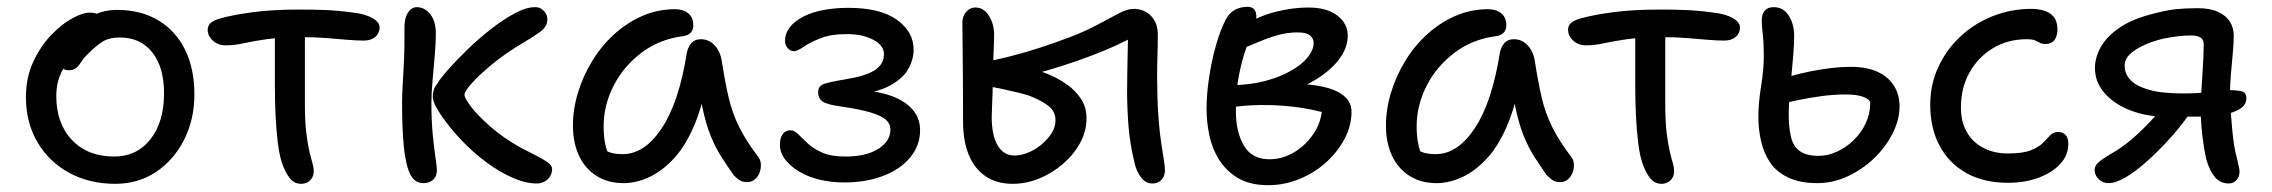

<svg xmlns="http://www.w3.org/2000/svg" viewBox="-20 -527 6663 563"><path d="M318 12Q242 12 182.5 -20.5Q123 -53 89.5 -110.5Q56 -168 56 -242Q56 -298 76.5 -343.5Q97 -389 128 -422Q159 -455 190.5 -472.5Q222 -490 244 -490Q255 -490 262.5 -487Q270 -484 275 -477.5Q280 -471 280 -460Q280 -440 271.5 -424Q263 -408 237 -394Q205 -375 185 -352.5Q165 -330 155 -303.5Q145 -277 145 -246Q145 -165 191 -116.5Q237 -68 315 -68Q381 -68 421 -118.5Q461 -169 461 -253Q461 -330 426.5 -373.5Q392 -417 332 -417Q300 -417 281 -405Q262 -393 242 -373Q226 -358 218.5 -346Q211 -334 203 -327.5Q195 -321 182 -321Q168 -321 159.5 -329.5Q151 -338 151 -359Q151 -382 165.5 -406.5Q180 -431 204.5 -451.5Q229 -472 259 -485Q289 -498 322 -498Q393 -498 444 -467.5Q495 -437 522.5 -381.5Q550 -326 550 -250Q550 -176 519.5 -116.5Q489 -57 437 -22.5Q385 12 318 12Z M642 -394Q619 -394 604 -408Q589 -422 589 -440Q589 -451 597 -459Q605 -467 626 -473Q661 -483 719.5 -491Q778 -499 859 -499Q901 -499 936.5 -497.5Q972 -496 1016 -490Q1051 -486 1072 -474Q1093 -462 1093 -447Q1093 -436 1088 -427.5Q1083 -419 1072.5 -413.5Q1062 -408 1046 -408Q1025 -408 996.5 -410.5Q968 -413 936 -415.5Q904 -418 871 -418Q803 -418 761.5 -412Q720 -406 693.5 -400Q667 -394 642 -394ZM863 12Q842 12 828.5 -6Q815 -24 806 -52Q799 -73 794.5 -109.5Q790 -146 788 -189.5Q786 -233 786 -274Q786 -329 786 -371.5Q786 -414 786 -442L875 -448Q874 -431 874 -405.5Q874 -380 874 -348.5Q874 -317 874 -284.5Q874 -252 874 -222Q874 -172 878 -138.5Q882 -105 887 -84Q892 -63 896 -49.5Q900 -36 900 -25Q900 -14 895 -5.5Q890 3 881.5 7.5Q873 12 863 12Z M1554 11Q1521 11 1482.5 -6Q1444 -23 1405 -52Q1366 -81 1332 -117Q1298 -153 1273 -190Q1262 -206 1255.5 -219.5Q1249 -233 1249 -246Q1249 -254 1252 -263.5Q1255 -273 1262 -281Q1271 -297 1295 -324Q1319 -351 1351.5 -382.5Q1384 -414 1420 -442Q1456 -470 1489.5 -488Q1523 -506 1549 -506Q1560 -506 1567.5 -501Q1575 -496 1580 -488Q1585 -480 1585 -470Q1585 -449 1563 -433Q1541 -417 1513 -401Q1461 -370 1423 -338.5Q1385 -307 1363.5 -283Q1342 -259 1342 -249Q1342 -239 1362.5 -212.5Q1383 -186 1420 -154Q1457 -122 1505 -95Q1526 -84 1548 -73Q1570 -62 1584.5 -52Q1599 -42 1599 -31Q1599 -20 1593 -10Q1587 0 1576.5 5.5Q1566 11 1554 11ZM1221 10Q1195 10 1182 -18Q1169 -46 1164 -98.5Q1159 -151 1159 -225Q1159 -251 1161 -282Q1163 -313 1164.5 -346Q1166 -379 1166 -411Q1166 -419 1166 -427.5Q1166 -436 1166 -445Q1166 -465 1170.5 -478Q1175 -491 1183.5 -498.5Q1192 -506 1202 -506Q1225 -506 1241.5 -485.5Q1258 -465 1258 -428Q1258 -403 1255 -366.5Q1252 -330 1248.5 -292Q1245 -254 1245 -225Q1245 -173 1249 -132Q1253 -91 1257 -64.5Q1261 -38 1261 -28Q1261 -16 1256 -7.5Q1251 1 1242 5.5Q1233 10 1221 10Z M1808 10Q1763 10 1729.5 -11Q1696 -32 1678 -70Q1660 -108 1660 -159Q1660 -207 1675 -256Q1690 -305 1717 -349Q1744 -393 1781.5 -427Q1819 -461 1864 -480.5Q1909 -500 1960 -500Q1983 -500 1998 -488Q2013 -476 2013 -452Q2013 -440 2005.5 -431.5Q1998 -423 1983 -421Q1913 -412 1860.5 -372Q1808 -332 1779 -275Q1750 -218 1750 -156Q1750 -127 1755 -103.5Q1760 -80 1777 -43L1725 -112Q1748 -89 1763.5 -82Q1779 -75 1806 -75Q1870 -75 1920.5 -151Q1971 -227 1994 -372Q1998 -391 2008 -401.5Q2018 -412 2035 -412Q2059 -412 2076 -393.5Q2093 -375 2097 -345Q2106 -287 2116.5 -241.5Q2127 -196 2147 -155.5Q2167 -115 2201 -70Q2210 -60 2211 -47Q2212 -34 2207.5 -21.5Q2203 -9 2193.5 -1Q2184 7 2171 7Q2157 7 2148 1Q2139 -5 2131 -14Q2112 -41 2095 -67.5Q2078 -94 2064 -128.5Q2050 -163 2040 -210.5Q2030 -258 2026 -323L2059 -324Q2045 -232 2019 -167.5Q1993 -103 1958 -64.5Q1923 -26 1884.5 -8Q1846 10 1808 10Z M2456 8Q2418 8 2384 0Q2350 -8 2324 -23.5Q2298 -39 2282.5 -59Q2267 -79 2267 -103Q2267 -122 2275 -133.5Q2283 -145 2298 -145Q2309 -145 2320.5 -133.5Q2332 -122 2348.5 -106.5Q2365 -91 2391 -79.5Q2417 -68 2459 -68Q2520 -68 2555.5 -90.5Q2591 -113 2591 -147Q2591 -164 2577.5 -176Q2564 -188 2532 -197.5Q2500 -207 2445 -215Q2406 -220 2392.5 -229Q2379 -238 2379 -257Q2379 -275 2396.5 -281Q2414 -287 2457 -294Q2519 -304 2545.5 -321.5Q2572 -339 2572 -368Q2572 -394 2540.5 -410.5Q2509 -427 2463 -427Q2416 -427 2385 -414.5Q2354 -402 2336 -389.5Q2318 -377 2309 -377Q2297 -377 2289.5 -386Q2282 -395 2282 -407Q2282 -429 2296 -447Q2310 -465 2335 -478Q2360 -491 2394 -497.5Q2428 -504 2468 -504Q2561 -504 2610 -469Q2659 -434 2659 -381Q2659 -353 2643.5 -325Q2628 -297 2589.5 -276Q2551 -255 2483 -248L2479 -262Q2538 -263 2582.5 -249.5Q2627 -236 2652.5 -209.5Q2678 -183 2678 -145Q2678 -101 2649.5 -66Q2621 -31 2570.5 -11.5Q2520 8 2456 8Z M2950 12Q2902 12 2869.5 -10.5Q2837 -33 2820.5 -73.5Q2804 -114 2804 -169Q2804 -238 2803.5 -299.5Q2803 -361 2802.5 -404Q2802 -447 2802 -461Q2802 -472 2806.5 -482Q2811 -492 2820 -498.5Q2829 -505 2840 -505Q2864 -505 2879 -482Q2894 -459 2895 -429Q2895 -401 2893 -360.5Q2891 -320 2891 -283Q2891 -271 2890.5 -253Q2890 -235 2889 -216.5Q2888 -198 2888 -184Q2888 -130 2905.5 -100.5Q2923 -71 2955 -71Q2973 -71 2993.5 -79Q3014 -87 3032.5 -102Q3051 -117 3063 -135.5Q3075 -154 3075 -174Q3075 -200 3055.5 -215.5Q3036 -231 3006 -243Q2996 -248 2969.5 -254.5Q2943 -261 2912.5 -267.5Q2882 -274 2858 -275L2861 -344Q2895 -350 2939 -361Q2983 -372 3029 -387Q3075 -402 3117 -418Q3164 -436 3199 -455Q3234 -474 3260 -487.5Q3286 -501 3304 -501Q3335 -501 3355 -480.5Q3375 -460 3375 -426Q3375 -394 3374 -363.5Q3373 -333 3373 -301Q3373 -275 3374 -240.5Q3375 -206 3378 -169.5Q3381 -133 3386 -101Q3389 -82 3392.5 -60Q3396 -38 3396 -28Q3396 -17 3391.5 -8Q3387 1 3378.5 6Q3370 11 3359 11Q3339 11 3325 -8Q3311 -27 3306 -53Q3293 -107 3289 -158Q3285 -209 3285 -261Q3285 -283 3285.5 -310Q3286 -337 3286.5 -363.5Q3287 -390 3287.5 -410.5Q3288 -431 3288 -440L3311 -424Q3290 -411 3256.5 -395.5Q3223 -380 3181 -364Q3139 -348 3092 -333Q3045 -318 2996.5 -306Q2948 -294 2903 -286L2915 -324Q2923 -325 2939 -326.5Q2955 -328 2977 -328Q2989 -328 3011.5 -323Q3034 -318 3060.5 -306.5Q3087 -295 3111 -277.5Q3135 -260 3150.5 -236Q3166 -212 3166 -180Q3166 -142 3147 -107.5Q3128 -73 3096.5 -46Q3065 -19 3027 -3.5Q2989 12 2950 12Z M3699 16Q3645 16 3610 -5Q3575 -26 3554.5 -59Q3534 -92 3526 -131Q3518 -170 3518 -207Q3518 -251 3525.5 -300.5Q3533 -350 3546 -395.5Q3559 -441 3575 -471Q3582 -484 3592 -492Q3602 -500 3614 -503.5Q3626 -507 3639 -507Q3651 -507 3657.5 -499.5Q3664 -492 3664 -479Q3664 -464 3655 -441Q3646 -418 3634 -385Q3622 -352 3613 -306.5Q3604 -261 3604 -200Q3604 -140 3627.5 -100Q3651 -60 3702 -60Q3740 -60 3774 -80Q3808 -100 3831.5 -134.5Q3855 -169 3857 -212L3868 -195Q3842 -203 3807 -209Q3772 -215 3733 -217.5Q3694 -220 3656.5 -218.5Q3619 -217 3591 -212L3592 -277Q3646 -278 3689.5 -289.5Q3733 -301 3765.5 -319.5Q3798 -338 3815 -359.5Q3832 -381 3832 -401Q3832 -414 3821.5 -423Q3811 -432 3785 -432Q3756 -432 3728.5 -424.5Q3701 -417 3673 -405Q3645 -393 3611 -380Q3597 -376 3585.5 -383.5Q3574 -391 3575 -403Q3575 -417 3589 -429.5Q3603 -442 3617 -448Q3671 -480 3721 -492.5Q3771 -505 3817 -505Q3854 -505 3879.5 -494Q3905 -483 3918.5 -464.5Q3932 -446 3932 -424Q3932 -391 3912.5 -361.5Q3893 -332 3859 -307.5Q3825 -283 3784 -266Q3743 -249 3700 -242L3707 -281Q3757 -283 3799.5 -280.5Q3842 -278 3874 -269Q3906 -260 3924.5 -242.5Q3943 -225 3943 -199Q3943 -158 3922.5 -119.5Q3902 -81 3868 -50.5Q3834 -20 3790 -2Q3746 16 3699 16Z M4192 10Q4147 10 4113.5 -11Q4080 -32 4062 -70Q4044 -108 4044 -159Q4044 -207 4059 -256Q4074 -305 4101 -349Q4128 -393 4165.5 -427Q4203 -461 4248 -480.5Q4293 -500 4344 -500Q4367 -500 4382 -488Q4397 -476 4397 -452Q4397 -440 4389.5 -431.5Q4382 -423 4367 -421Q4297 -412 4244.5 -372Q4192 -332 4163 -275Q4134 -218 4134 -156Q4134 -127 4139 -103.5Q4144 -80 4161 -43L4109 -112Q4132 -89 4147.5 -82Q4163 -75 4190 -75Q4254 -75 4304.5 -151Q4355 -227 4378 -372Q4382 -391 4392 -401.5Q4402 -412 4419 -412Q4443 -412 4460 -393.5Q4477 -375 4481 -345Q4490 -287 4500.5 -241.5Q4511 -196 4531 -155.5Q4551 -115 4585 -70Q4594 -60 4595 -47Q4596 -34 4591.5 -21.5Q4587 -9 4577.5 -1Q4568 7 4555 7Q4541 7 4532 1Q4523 -5 4515 -14Q4496 -41 4479 -67.5Q4462 -94 4448 -128.5Q4434 -163 4424 -210.5Q4414 -258 4410 -323L4443 -324Q4429 -232 4403 -167.5Q4377 -103 4342 -64.5Q4307 -26 4268.5 -8Q4230 10 4192 10Z M4631 -394Q4608 -394 4593 -408Q4578 -422 4578 -440Q4578 -451 4586 -459Q4594 -467 4615 -473Q4650 -483 4708.5 -491Q4767 -499 4848 -499Q4890 -499 4925.5 -497.5Q4961 -496 5005 -490Q5040 -486 5061 -474Q5082 -462 5082 -447Q5082 -436 5077 -427.5Q5072 -419 5061.5 -413.5Q5051 -408 5035 -408Q5014 -408 4985.5 -410.5Q4957 -413 4925 -415.5Q4893 -418 4860 -418Q4792 -418 4750.5 -412Q4709 -406 4682.5 -400Q4656 -394 4631 -394ZM4852 12Q4831 12 4817.5 -6Q4804 -24 4795 -52Q4788 -73 4783.5 -109.5Q4779 -146 4777 -189.5Q4775 -233 4775 -274Q4775 -329 4775 -371.5Q4775 -414 4775 -442L4864 -448Q4863 -431 4863 -405.5Q4863 -380 4863 -348.5Q4863 -317 4863 -284.5Q4863 -252 4863 -222Q4863 -172 4867 -138.5Q4871 -105 4876 -84Q4881 -63 4885 -49.5Q4889 -36 4889 -25Q4889 -14 4884 -5.5Q4879 3 4870.5 7.5Q4862 12 4852 12Z M5309 10Q5258 10 5223.5 -6.5Q5189 -23 5170.5 -50.5Q5152 -78 5144 -113Q5136 -148 5136 -184Q5136 -225 5144 -274Q5152 -323 5152 -362Q5152 -401 5149 -426.5Q5146 -452 5146 -465Q5146 -478 5149.5 -487Q5153 -496 5161 -501Q5169 -506 5181 -506Q5209 -506 5225 -481.5Q5241 -457 5241 -421Q5241 -398 5238.5 -367.5Q5236 -337 5233 -305Q5230 -273 5227.5 -244Q5225 -215 5225 -195Q5225 -154 5231.5 -126Q5238 -98 5257.5 -84Q5277 -70 5313 -70Q5340 -70 5367 -82.5Q5394 -95 5416 -116.5Q5438 -138 5451 -166Q5464 -194 5464 -225Q5464 -235 5445 -242.5Q5426 -250 5393 -250Q5356 -250 5320 -245Q5284 -240 5252.5 -233.5Q5221 -227 5198 -220Q5189 -219 5180.5 -223Q5172 -227 5167 -234Q5162 -241 5162 -250Q5162 -265 5168 -274.5Q5174 -284 5188 -289Q5207 -297 5233.5 -304.5Q5260 -312 5290 -318Q5320 -324 5349.5 -327.5Q5379 -331 5406 -331Q5455 -331 5486.5 -316Q5518 -301 5534 -275Q5550 -249 5550 -215Q5550 -176 5529.5 -135.5Q5509 -95 5475 -62.5Q5441 -30 5398 -10Q5355 10 5309 10Z M5868 9Q5797 9 5746 -19.5Q5695 -48 5667.5 -99.5Q5640 -151 5640 -220Q5640 -279 5663.5 -330Q5687 -381 5728 -419.5Q5769 -458 5823 -479.5Q5877 -501 5937 -501Q5957 -501 5974.5 -495.5Q5992 -490 6002.5 -477Q6013 -464 6013 -440Q6013 -422 6004.5 -410Q5996 -398 5979 -398Q5968 -398 5961.5 -401.5Q5955 -405 5947.5 -408.5Q5940 -412 5923 -412Q5868 -412 5824.5 -386Q5781 -360 5755.5 -315Q5730 -270 5730 -212Q5730 -171 5746.5 -141Q5763 -111 5794.5 -94Q5826 -77 5868 -77Q5912 -77 5935.5 -86.5Q5959 -96 5971 -108.5Q5983 -121 5992 -130.5Q6001 -140 6015 -140Q6029 -140 6037 -131Q6045 -122 6045 -106Q6045 -72 6021.5 -46.5Q5998 -21 5958 -6Q5918 9 5868 9Z M6516 11Q6490 11 6474.5 -8Q6459 -27 6450 -58Q6446 -74 6442 -99.5Q6438 -125 6435.5 -154Q6433 -183 6433 -206Q6433 -224 6434.5 -251Q6436 -278 6438 -306.5Q6440 -335 6441 -359.5Q6442 -384 6442 -397Q6442 -410 6433 -416.5Q6424 -423 6405 -423Q6389 -423 6370 -421Q6351 -419 6330 -415Q6282 -405 6246 -383.5Q6210 -362 6210 -335Q6210 -311 6226.5 -293Q6243 -275 6280.5 -264Q6318 -253 6381 -253Q6401 -253 6421.5 -254Q6442 -255 6460.5 -257.5Q6479 -260 6491.5 -261.5Q6504 -263 6509 -263Q6533 -263 6550 -260Q6567 -257 6567 -239Q6567 -219 6547 -207Q6527 -195 6495 -190Q6463 -185 6425 -185H6328Q6276 -185 6229 -202.5Q6182 -220 6152.5 -252.5Q6123 -285 6123 -328Q6123 -357 6139 -387Q6155 -417 6191 -443Q6227 -469 6287 -485Q6331 -497 6360 -500Q6389 -503 6424 -503Q6461 -503 6484.5 -492Q6508 -481 6519 -463Q6530 -445 6530 -422Q6530 -400 6527 -369Q6524 -338 6521.5 -307.5Q6519 -277 6519 -253Q6519 -229 6521 -201.5Q6523 -174 6525.5 -147.5Q6528 -121 6531 -101Q6535 -79 6541 -55.5Q6547 -32 6547 -24Q6547 -9 6538 1Q6529 11 6516 11ZM6163 10Q6146 10 6134 -1.5Q6122 -13 6122 -29Q6122 -40 6132.5 -50Q6143 -60 6167 -74Q6210 -98 6250.5 -136Q6291 -174 6329 -221L6398 -190Q6372 -153 6339.5 -117.5Q6307 -82 6274.5 -53Q6242 -24 6213 -7Q6184 10 6163 10Z"/></svg>

Font: Shantell Sans Light
Style: Regular
Weight: 400
Version: Version 1.011;[c5ecc13dd]